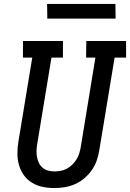

<svg xmlns="http://www.w3.org/2000/svg" viewBox="-20 -942 657 970"><path d="M255 8Q224 8 195 2Q166 -4 141.5 -19Q117 -34 100.5 -57Q84 -80 76 -108Q68 -136 68 -166.5Q68 -197 73 -227L143 -651H96V-735H298V-651H240L168 -214Q165 -197 164.5 -180.5Q164 -164 167 -148Q170 -132 177 -118Q184 -104 196 -94Q208 -84 223.5 -80Q239 -76 255 -76Q271 -76 287 -79Q303 -82 318 -90Q333 -98 345.5 -110.5Q358 -123 367 -137.5Q376 -152 380.5 -167.5Q385 -183 388 -199L462 -651H415L416 -735H617V-651H559L482 -185Q478 -159 469.5 -133.5Q461 -108 445 -84.5Q429 -61 407.5 -42.5Q386 -24 360.5 -12.5Q335 -1 308 3.5Q281 8 255 8ZM219 -848 218 -922H563L564 -848Z"/></svg>

Font: Iosevka HT Medium Extended
Style: Italic
Weight: 500
Width: 7
Italic angle: -9°
Monospace: yes
Designer: Belleve Invis
Foundry: Belleve Invis
Version: Version 32.3.0; ttfautohint (v1.8.4)